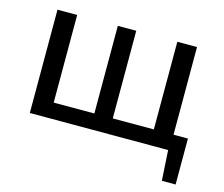

<svg xmlns="http://www.w3.org/2000/svg" viewBox="-92 -610 1023 876"><g transform="rotate(15 419.5 -172.5)"><path d="M170 -488V0H77V-488ZM804 -74V0H163V-74ZM449 -488V0H362V-488ZM736 -488V0H643V-488ZM804 -5V143H739L730 -5Z"/></g></svg>

Font: Exo 2 Medium
Style: Regular
Weight: 500
Designer: Natanael Gama
Foundry: Natanael Gama
Version: Version 2.010